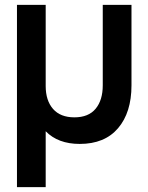

<svg xmlns="http://www.w3.org/2000/svg" viewBox="-20 -580 609 790"><path d="M49.8 189.9V-560.1H168V-226.1Q168 -166.5 198.2 -131.8Q228.5 -97.2 286.1 -97.2Q344.2 -97.2 373.5 -132.6Q402.8 -168 402.8 -229V-560.1H521V-229Q521 -117.2 465.8 -52.5Q410.6 12.2 308.1 12.2Q218.8 12.2 168 -40V189.9Z"/></svg>

Font: TASA Explorer SemiBold
Style: Regular
Weight: 600
Designer: Weizhong Zhang
Foundry: Local Remote
Version: Version 1.000;Glyphs 3.1.2 (3151)